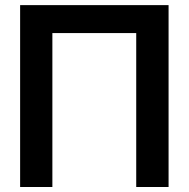

<svg xmlns="http://www.w3.org/2000/svg" viewBox="-20 -748 755 768"><path d="M654.3 -727.5V0H524.9V-615.7H189.5V0H60.5V-727.5Z"/></svg>

Font: Inter Display SemiBold
Style: Regular
Weight: 600
Designer: Rasmus Andersson
Foundry: rsms
Version: Version 4.001;git-9221beed3